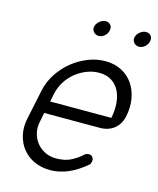

<svg xmlns="http://www.w3.org/2000/svg" viewBox="-110 -805 725 883"><g transform="rotate(15 252.5 -364.0)"><path d="M345 -108Q354 -117 367 -117Q379 -117 385.5 -108Q392 -99 389 -87L387 -79Q386 -75 382 -72Q298 0 213 0Q171 0 137 -15.5Q103 -31 81 -58.5Q59 -86 50.5 -123Q42 -160 51 -202L81 -345Q90 -387 114.5 -424.5Q139 -462 172.5 -489.5Q206 -517 247 -533.5Q288 -550 330 -550Q373 -550 406.5 -533Q440 -516 461 -486Q482 -456 489.5 -415.5Q497 -375 487 -328Q478 -289 450.5 -268Q423 -247 383 -247H119L110 -202Q104 -174 110.5 -148Q117 -122 132.5 -102.5Q148 -83 172 -71Q196 -59 225 -59Q268 -59 298 -75Q328 -91 345 -108ZM132 -305H423Q431 -344 428 -377.5Q425 -411 411.5 -436.5Q398 -462 374 -476.5Q350 -491 317 -491Q286 -491 257 -479.5Q228 -468 204 -448.5Q180 -429 163.5 -402.5Q147 -376 140 -345ZM238 -691Q242 -706 255.5 -717Q269 -728 284 -728Q299 -728 307.5 -717Q316 -706 312 -691Q309 -676 296.5 -665Q284 -654 269 -654Q254 -654 244.5 -665Q235 -676 238 -691ZM430 -691Q434 -706 447.5 -717Q461 -728 476 -728Q491 -728 499.5 -717Q508 -706 504 -691Q501 -676 488.5 -665Q476 -654 461 -654Q446 -654 436.5 -665Q427 -676 430 -691Z"/></g></svg>

Font: VDS
Style: Thin Italic
Weight: 100
Width: 0
Designer: artmaker
Foundry: artmaker
Version: Version 1.000 2012 initial release